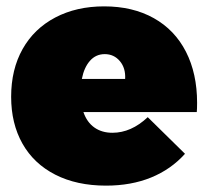

<svg xmlns="http://www.w3.org/2000/svg" viewBox="-20 -575 654 603"><path d="M599 -252Q599 -233 598 -223H242Q253 -191 276.5 -174.5Q300 -158 333 -158Q392 -158 444 -207L561 -92Q517 -43 454.5 -17.5Q392 8 313 8Q221 8 153.5 -26.5Q86 -61 50.5 -124Q15 -187 15 -271Q15 -357 51 -421Q87 -485 153.5 -520Q220 -555 307 -555Q397 -555 463 -518Q529 -481 564 -412.5Q599 -344 599 -252ZM309 -405Q281 -405 262.5 -384Q244 -363 237 -327H373Q375 -361 356.5 -383Q338 -405 309 -405Z"/></svg>

Font: Gontserrat Black
Style: Regular
Weight: 900
Designer: Julieta Ulanovsky
Foundry: Julieta Ulanovsky
Version: Version 6.001